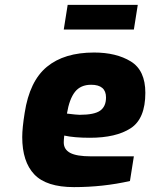

<svg xmlns="http://www.w3.org/2000/svg" viewBox="-20 -760 615 786"><path d="M71 -199Q71 -236 81 -298Q101 -428 172 -486.5Q243 -545 365 -545Q456 -545 515.5 -508.5Q575 -472 575 -380Q575 -274 515 -235Q455 -196 348 -196Q284 -196 243 -205Q241 -187 241 -177Q241 -148 267.5 -134Q294 -120 352 -120H528L512 -19Q402 6 283 6Q170 6 120.5 -46Q71 -98 71 -199ZM414 -361Q414 -413 353 -413Q310 -413 287 -384Q264 -355 254 -295Q294 -290 306 -290Q366 -290 390 -307Q414 -324 414 -361ZM257 -740H544L528 -639H241Z"/></svg>

Font: Exo ExtraBold
Style: Italic
Weight: 800
Italic angle: -9°
Designer: Natanael Gama
Foundry: Natanael Gama
Version: Version 1.500; ttfautohint (v1.6)